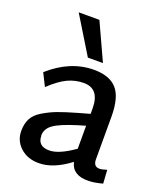

<svg xmlns="http://www.w3.org/2000/svg" viewBox="-151 -918 871 1028"><g transform="rotate(20 285.0 -404.0)"><path d="M333 -609H247L118 -820H236ZM550 -80 555 -3Q508 10 474 10Q384 12 368 -59Q275 12 192 12Q128 12 87 -25.5Q46 -63 46 -119Q46 -160 61.5 -189.5Q77 -219 115 -241.5Q153 -264 191.5 -278.5Q230 -293 300 -313L364 -331V-361Q364 -474 274 -474Q227 -474 183.5 -454Q140 -434 85 -382L49 -454Q167 -559 302 -559Q390 -559 432 -512Q474 -465 474 -355V-112Q474 -71 508 -71Q524 -71 550 -80ZM155 -131H156Q156 -71 222 -71Q277 -71 363 -132V-263L316 -249Q226 -221 190.5 -195.5Q155 -170 155 -131Z"/></g></svg>

Font: Martel Sans DemiBold
Style: Regular
Weight: 600
Designer: Dan Reynolds and Mathieu Réguer
Foundry: Dan Reynolds and Mathieu Réguer
Version: Version 1.001;PS 001.001;hotconv 1.0.70;makeotf.lib2.5.58329